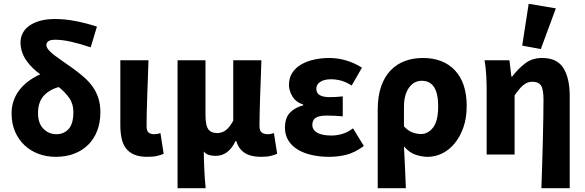

<svg xmlns="http://www.w3.org/2000/svg" viewBox="-20 -813 3077 1010"><path d="M273 12Q225 12 183 -3.5Q141 -19 109.5 -48.5Q78 -78 59.5 -120Q41 -162 41 -216Q41 -255 53 -287Q65 -319 86 -344.5Q107 -370 134.5 -389.5Q162 -409 192 -422Q171 -437 152.5 -455Q134 -473 119.5 -493.5Q105 -514 96.5 -538Q88 -562 88 -591Q88 -615 99 -637.5Q110 -660 132.5 -676.5Q155 -693 189 -703Q223 -713 270 -713Q324 -713 381 -701.5Q438 -690 490 -673L457 -564Q404 -582 356 -593Q308 -604 270 -604Q246 -604 235 -596.5Q224 -589 224 -577Q224 -564 235.5 -550.5Q247 -537 266.5 -522Q286 -507 311 -490Q336 -473 364 -453Q397 -429 424 -405Q451 -381 469.5 -354Q488 -327 498 -295Q508 -263 508 -223Q508 -170 492 -127Q476 -84 445.5 -53Q415 -22 371.5 -5Q328 12 273 12ZM276 -107Q316 -107 341 -134.5Q366 -162 366 -224Q366 -267 344 -298Q322 -329 289 -355Q238 -341 209 -308Q180 -275 180 -218Q180 -164 208.5 -135.5Q237 -107 276 -107Z M754 12Q713 12 685.5 0Q658 -12 642 -33.5Q626 -55 619.5 -86Q613 -117 613 -155V-496H761Q760 -452 758 -404.5Q756 -357 754.5 -310.5Q753 -264 752 -222Q751 -180 751 -149Q751 -125 761.5 -116Q772 -107 792 -107Q798 -107 807 -108.5Q816 -110 824 -113L841 -4Q825 3 805.5 7.5Q786 12 754 12Z M914 177V-496H1061V-207Q1061 -154 1075.5 -133.5Q1090 -113 1122 -113Q1147 -113 1167 -127.5Q1187 -142 1207 -178V-496H1355Q1354 -452 1352 -404.5Q1350 -357 1348.5 -310.5Q1347 -264 1346 -222Q1345 -180 1345 -149Q1345 -125 1357 -116Q1369 -107 1389 -107Q1404 -107 1421 -113L1438 -4Q1422 3 1402.5 7.5Q1383 12 1351 12Q1247 12 1223 -71H1219Q1182 7 1114 7Q1096 7 1080 2.5Q1064 -2 1052 -16Q1052 12 1053 36Q1054 60 1055 82.5Q1056 105 1057.5 128Q1059 151 1062 177Z M1711 12Q1663 12 1620.5 2.5Q1578 -7 1546.5 -26Q1515 -45 1497 -74Q1479 -103 1479 -141Q1479 -192 1504.5 -219.5Q1530 -247 1575 -259V-263Q1537 -275 1518.5 -305.5Q1500 -336 1500 -366Q1500 -403 1517.5 -430Q1535 -457 1564.5 -474Q1594 -491 1632.5 -499.5Q1671 -508 1713 -508Q1758 -508 1802.5 -494.5Q1847 -481 1884 -457L1830 -363Q1780 -396 1721 -396Q1686 -396 1665 -382.5Q1644 -369 1644 -346Q1644 -302 1714 -302Q1730 -302 1748 -303Q1766 -304 1783 -306V-201Q1762 -203 1740 -204Q1718 -205 1698 -205Q1659 -205 1641 -193.5Q1623 -182 1623 -156Q1623 -130 1648.5 -115Q1674 -100 1725 -100Q1749 -100 1778.5 -108Q1808 -116 1837 -138L1894 -45Q1846 -10 1802.5 1Q1759 12 1711 12Z M1967 177V-237Q1967 -307 1985 -358.5Q2003 -410 2035 -443Q2067 -476 2110 -492Q2153 -508 2204 -508Q2313 -508 2374 -442Q2435 -376 2435 -256Q2435 -192 2417.5 -142.5Q2400 -93 2371.5 -58.5Q2343 -24 2306 -6Q2269 12 2230 12Q2198 12 2165 0.5Q2132 -11 2105 -43Q2108 14 2110.5 68Q2113 122 2115 177ZM2195 -108Q2232 -108 2258.5 -142.5Q2285 -177 2285 -254Q2285 -388 2199 -388Q2157 -388 2131 -351Q2105 -314 2105 -251V-148Q2128 -124 2150.5 -116Q2173 -108 2195 -108Z M2828 177Q2830 119 2832 54.5Q2834 -10 2835.5 -72Q2837 -134 2838 -190Q2839 -246 2839 -289Q2839 -343 2826 -363Q2813 -383 2780 -383Q2754 -383 2732.5 -365Q2711 -347 2687 -311V0H2540V-344Q2540 -373 2538 -414Q2536 -455 2529 -496H2660L2670 -410H2674Q2706 -452 2743 -480Q2780 -508 2832 -508Q2911 -508 2944 -454.5Q2977 -401 2977 -308V177ZM2727 -573 2761 -793 2904 -769 2825 -555Z"/></svg>

Font: TT Toshiba Sans
Style: Bold
Weight: 700
Designer: Paul D. Hunt
Foundry: Toshiba Corporation
Version: Version 2.020;PS 2.000;hotconv 1.0.86;makeotf.lib2.5.63406